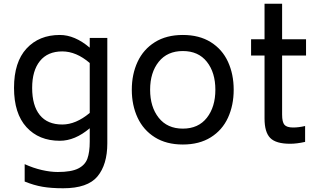

<svg xmlns="http://www.w3.org/2000/svg" viewBox="-20 -756 1699 1027"><path d="M554 -553V11Q554 124 501.5 187.5Q449 251 318 251Q254 251 207.5 243Q161 235 112 215V122Q158 143 204 153.5Q250 164 289 164Q361 164 398 145.5Q435 127 447.5 92.5Q460 58 460 1V-70Q381 -3 300 -3Q188 -3 121.5 -76Q55 -149 55 -286Q55 -424 122 -496.5Q189 -569 300 -569Q380 -569 460 -501V-553ZM460 -152V-419Q388 -481 313 -481Q235 -481 193.5 -429.5Q152 -378 152 -286Q152 -191 193 -140.5Q234 -90 313 -90Q386 -90 460 -152Z M685 -276Q685 -359 716 -425.5Q747 -492 808.5 -530.5Q870 -569 958 -569Q1046 -569 1107.5 -530.5Q1169 -492 1199.5 -425.5Q1230 -359 1230 -276Q1230 -193 1199.5 -126.5Q1169 -60 1107.5 -21.5Q1046 17 958 17Q870 17 808.5 -21.5Q747 -60 716 -126.5Q685 -193 685 -276ZM1132 -276Q1132 -368 1086.5 -425.5Q1041 -483 958 -483Q875 -483 829 -425.5Q783 -368 783 -276Q783 -184 829 -126Q875 -68 958 -68Q1041 -68 1086.5 -126Q1132 -184 1132 -276Z M1489 -459V-143Q1489 -103 1501.5 -88.5Q1514 -74 1548 -74Q1578 -74 1612 -82V3Q1567 13 1532 13Q1456 13 1425.5 -18Q1395 -49 1395 -122V-459H1323V-546H1395V-736H1489V-546H1617V-459Z"/></svg>

Font: Biryani
Style: Regular
Weight: 400
Designer: Dan Reynolds and Mathieu Réguer
Foundry: Dan Reynolds and Mathieu Réguer
Version: Version 1.004; ttfautohint (v1.1) -l 5 -r 5 -G 72 -x 0 -D la